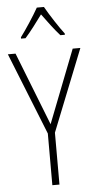

<svg xmlns="http://www.w3.org/2000/svg" viewBox="-62 -985 511 1021"><g transform="rotate(-5 193.5 -474.0)"><path d="M213 -948H175C151 -905 105 -835 77 -798V-791H101C130 -823 167 -873 194 -910C222 -872 257 -824 287 -791H311V-798C288 -827 238 -903 213 -948ZM194 -324 41 -714H0L175 -276V0H213V-277L387 -714H346Z"/></g></svg>

Font: Noto Sans Condensed ExtraLight
Style: Regular
Weight: 200
Width: 3
Designer: Monotype Design Team
Foundry: Monotype Imaging Inc.
Version: Version 2.013